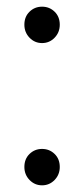

<svg xmlns="http://www.w3.org/2000/svg" viewBox="-20 -550 252 575"><path d="M53 -476Q53 -500 68.5 -515Q84 -530 106 -530Q128 -530 143.5 -515Q159 -500 159 -476Q159 -453 143.5 -437Q128 -421 106 -421Q84 -421 68.5 -437Q53 -453 53 -476ZM53 -50Q53 -74 68.5 -89Q84 -104 106 -104Q128 -104 143.5 -89Q159 -74 159 -50Q159 -27 143.5 -11Q128 5 106 5Q84 5 68.5 -11Q53 -27 53 -50Z"/></svg>

Font: Modern
Style: Small
Weight: 400
Designer: Julieta Ulanovsky
Foundry: Julieta Ulanovsky
Version: Version 8.000